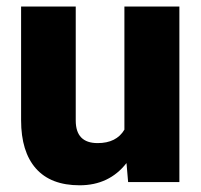

<svg xmlns="http://www.w3.org/2000/svg" viewBox="-20 -548 604 578"><path d="M360.8 -57.1Q308.6 9.8 219.7 9.8Q132.8 9.8 88.1 -40.8Q43.5 -91.3 43.5 -186V-528.3H208V-185.1Q208 -117.2 273.9 -117.2Q330.6 -117.2 354.5 -157.7V-528.3H520V0H365.7Z"/></svg>

Font: Vazir Black
Style: Black
Weight: 900
Designer: Saber Rastikerdar
Foundry: Saber Rastikerdar
Version: Version 30.0.0